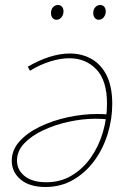

<svg xmlns="http://www.w3.org/2000/svg" viewBox="-20 -742 527 768"><path d="M259 -528Q308 -528 346.5 -506Q385 -484 407 -439.5Q429 -395 429 -326Q429 -265 410.5 -205.5Q392 -146 357 -98.5Q322 -51 272.5 -22.5Q223 6 162 6Q98 6 62.5 -24Q27 -54 27 -99Q27 -142 58 -176.5Q89 -211 140 -235.5Q191 -260 251 -273Q311 -286 369 -286Q383 -286 393.5 -285.5Q404 -285 414 -284L410 -264Q399 -266 386.5 -266.5Q374 -267 361 -267Q310 -267 255 -255Q200 -243 153 -221Q106 -199 77 -168.5Q48 -138 48 -100Q48 -62 79 -37.5Q110 -13 165 -13Q222 -13 267 -40Q312 -67 343.5 -112Q375 -157 391.5 -213Q408 -269 408 -327Q408 -420 365.5 -464.5Q323 -509 257 -509Q222 -509 181.5 -496.5Q141 -484 100 -459L91 -475Q135 -501 178 -514.5Q221 -528 259 -528ZM206 -663Q196 -663 190 -670.5Q184 -678 184 -690Q184 -704 192 -713Q200 -722 212 -722Q222 -722 228 -715Q234 -708 234 -696Q234 -683 226 -673Q218 -663 206 -663ZM375 -663Q365 -663 359 -670.5Q353 -678 353 -690Q353 -704 361 -713Q369 -722 381 -722Q391 -722 397 -715Q403 -708 403 -696Q403 -683 395 -673Q387 -663 375 -663Z"/></svg>

Font: Bitter Thin
Style: Italic
Weight: 100
Italic angle: -9°
Designer: Sol Matas, and Bitter project Authors
Foundry: Sol Matas
Version: Version 2.002